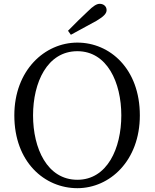

<svg xmlns="http://www.w3.org/2000/svg" viewBox="-20 -969 809 1005"><path d="M336 -808 351 -787C396 -811 441 -836 485 -860C524 -883 538 -899 538 -916C538 -936 522 -949 502 -949C486 -949 468 -938 439 -909C405 -877 371 -844 336 -808ZM153 -365C153 -537 227 -701 385 -701C541 -701 615 -537 615 -365C615 -192 541 -28 385 -28C227 -28 153 -192 153 -365ZM385 -746C214 -746 55 -601 55 -365C55 -121 213 16 385 16C555 16 712 -128 712 -365C712 -609 555 -746 385 -746Z"/></svg>

Font: Source Han Serif K
Style: Regular
Weight: 400
Designer: Ryoko NISHIZUKA 西塚涼子 (kana & ideographs); Frank Grießhammer (Latin, Greek & Cyrillic); Wenlong ZHANG 张文龙 (bopomofo); San
Foundry: Adobe Systems Incorporated
Version: Version 1.001;PS 1.001;hotconv 16.6.54;makeotf.lib2.5.65590